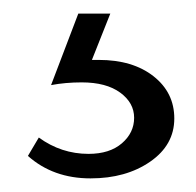

<svg xmlns="http://www.w3.org/2000/svg" viewBox="-20 -20 288 282"><path d="M236 154Q236 193 200.5 217.5Q165 242 113 242Q58 242 21 209L37 182Q70 206 110 206Q141 206 159 190.5Q177 175 177 153Q177 131 156.5 116Q136 101 100 101Q76 101 55 105L95 0H142L115 68H125Q175 68 205.5 92Q236 116 236 154Z"/></svg>

Font: Ysabeau Infant Semilight
Style: Regular
Weight: 300
Designer: Christian Thalmann (Catharsis Fonts)
Version: Version 0.003